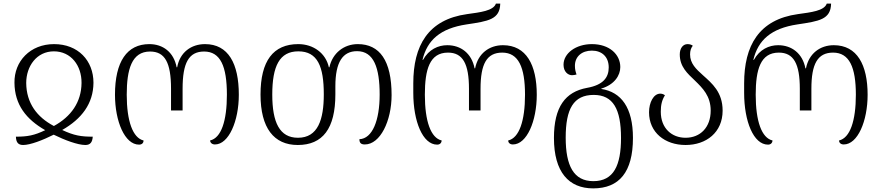

<svg xmlns="http://www.w3.org/2000/svg" viewBox="-20 -791 4879 1062"><path d="M108 11C148 11 217 -16 277 -46C338 -16 410 11 452 11C480 11 491 -5 493 -35C429 -35 390 -41 324 -72C431 -133 496 -217 497 -333C497 -456 412 -547 279 -547C147 -547 58 -452 60 -333C61 -212 125 -131 230 -71C170 -42 132 -35 68 -35C69 -3 81 11 108 11ZM278 -94C185 -143 126 -220 125 -332C125 -425 183 -507 278 -507C373 -507 432 -428 431 -332C430 -226 373 -146 278 -94Z M749 9C765 9 774 0 774 -14C715 -28 681 -120 681 -267C681 -406 708 -506 810 -506C892 -506 926 -445 926 -300V-180H990V-300C990 -443 1024 -506 1109 -506C1199 -506 1235 -425 1235 -267C1235 -123 1204 -28 1142 -14C1143 -1 1153 8 1169 8C1245 8 1301 -121 1301 -267C1301 -439 1243 -547 1114 -547C1038 -547 975 -502 960 -419H957C941 -503 881 -547 806 -547C682 -547 616 -450 616 -267C616 -120 670 9 749 9Z M1627 11C1765 11 1835 -80 1835 -269V-314C1835 -448 1876 -508 1955 -508C2048 -508 2080 -415 2080 -268C2080 -125 2040 -24 1968 -21C1968 -1 1976 8 1998 8C2083 8 2146 -122 2146 -265C2146 -456 2080 -547 1959 -547C1882 -547 1819 -497 1802 -419H1799C1782 -497 1713 -547 1630 -547C1491 -547 1421 -454 1421 -268C1421 -83 1495 11 1627 11ZM1628 -29C1527 -29 1486 -113 1486 -268C1486 -425 1526 -507 1630 -507C1737 -507 1771 -423 1771 -269C1771 -130 1739 -29 1628 -29Z M2398 9C2413 9 2422 0 2423 -14C2363 -28 2330 -120 2330 -267C2330 -406 2356 -500 2458 -500C2540 -500 2574 -438 2574 -300V-180H2638V-300C2638 -437 2672 -500 2758 -500C2848 -500 2884 -419 2884 -267C2884 -123 2852 -28 2791 -14C2791 -1 2801 8 2817 8C2894 8 2949 -121 2949 -267C2949 -432 2891 -541 2762 -541C2686 -541 2624 -495 2608 -413H2605C2589 -496 2529 -541 2454 -541C2404 -541 2352 -518 2320 -460H2317C2343 -569 2415 -634 2561 -656C2681 -674 2745 -683 2747 -771H2723C2709 -731 2636 -723 2564 -713C2347 -683 2266 -538 2266 -330V-277C2266 -120 2318 9 2398 9Z M3261 251C3405 251 3481 161 3481 -28C3481 -196 3416 -282 3306 -299V-301C3379 -323 3411 -374 3411 -420C3411 -490 3351 -547 3254 -547C3165 -547 3097 -496 3097 -433C3097 -394 3122 -375 3144 -375C3153 -375 3162 -377 3169 -379C3164 -393 3160 -407 3160 -427C3160 -478 3198 -511 3254 -511C3308 -511 3347 -478 3347 -418C3347 -363 3317 -321 3227 -305C3107 -283 3044 -200 3044 -28C3044 161 3126 251 3261 251ZM3262 211C3153 211 3109 126 3109 -30C3109 -188 3152 -266 3264 -266C3371 -266 3415 -188 3415 -28C3415 123 3375 211 3262 211Z M3772 11C3887 11 3977 -59 3977 -179C3977 -282 3918 -330 3868 -375C3830 -409 3797 -440 3797 -490C3797 -510 3802 -526 3812 -538C3806 -543 3796 -547 3783 -547C3757 -547 3740 -523 3740 -490C3740 -422 3782 -385 3824 -345C3867 -303 3911 -260 3911 -179C3911 -87 3854 -29 3772 -29C3696 -29 3635 -81 3635 -173C3635 -210 3641 -237 3658 -264C3649 -271 3640 -273 3632 -273C3595 -273 3570 -224 3570 -170C3570 -58 3658 11 3772 11Z M4228 9C4243 9 4252 0 4253 -14C4193 -28 4160 -120 4160 -267C4160 -406 4186 -500 4288 -500C4370 -500 4404 -438 4404 -300V-180H4468V-300C4468 -437 4502 -500 4588 -500C4678 -500 4714 -419 4714 -267C4714 -123 4682 -28 4621 -14C4621 -1 4631 8 4647 8C4724 8 4779 -121 4779 -267C4779 -432 4721 -541 4592 -541C4516 -541 4454 -495 4438 -413H4435C4419 -496 4359 -541 4284 -541C4234 -541 4182 -518 4150 -460H4147C4173 -569 4245 -634 4391 -656C4511 -674 4575 -683 4577 -771H4553C4539 -731 4466 -723 4394 -713C4177 -683 4096 -538 4096 -330V-277C4096 -120 4148 9 4228 9Z"/></svg>

Font: Noto Serif Georgian Light
Style: Regular
Weight: 300
Designer: Monotype Design Team, Akaki Razmadze
Foundry: Google LLC
Version: Version 2.003